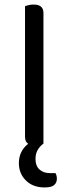

<svg xmlns="http://www.w3.org/2000/svg" viewBox="-20 -633 302 844"><path d="M171 -2Q155 10 145.5 26.5Q136 43 136 66Q136 96 153.5 112Q171 128 200 128H224Q230 139 230 153Q230 170 218 180.5Q206 191 176 191Q125 191 94 160.5Q63 130 63 84Q63 31 104 -1Q90 -9 90 -32V-606Q95 -608 105.5 -610.5Q116 -613 128 -613Q171 -613 171 -576V-2Z"/></svg>

Font: Baloo 2
Style: Regular
Weight: 400
Designer: Sarang Kulkarni and Ek Type
Foundry: Ek Type
Version: Version 1.640;hotconv 1.0.111;makeotfexe 2.5.65597; ttfautoh